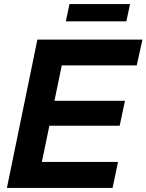

<svg xmlns="http://www.w3.org/2000/svg" viewBox="-20 -925 721 945"><path d="M681 -730 653 -603H284L248 -429H595L569 -306H223L186 -128H561L534 0H14L164 -730ZM304 -820 322 -905H620L602 -820Z"/></svg>

Font: Nacelle Bold
Style: Italic
Weight: 700
Italic angle: -12°
Designer: Sora Sagano
Foundry: Sora Sagano
Version: Version 1.000;FEAKit 1.0